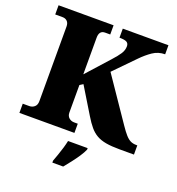

<svg xmlns="http://www.w3.org/2000/svg" viewBox="-162 -845 1105 1197"><g transform="rotate(20 390.5 -246.5)"><path d="M21 0V-61H64Q84 -61 98.5 -73.5Q113 -86 113 -111V-606Q113 -629 101 -641Q89 -653 70 -653H21V-714H386V-653H352Q313 -653 313 -605V-362L447 -511Q478 -545 493.5 -569Q509 -593 509 -619Q509 -638 495.5 -646Q482 -654 447 -654V-714H750V-654Q705 -654 669 -629.5Q633 -605 599 -570L467 -435L662 -149Q685 -115 702 -96Q719 -77 735.5 -69Q752 -61 775 -61H781V0H685Q631 0 594.5 -6.5Q558 -13 532 -28Q506 -43 485 -68Q464 -93 441 -131L335 -305L313 -291V-109Q313 -86 327.5 -73.5Q342 -61 362 -61H386V0ZM320 208Q327 189 336.5 162.5Q346 136 354 108.5Q362 81 366 61H496V71Q487 92 469.5 118.5Q452 145 431 172Q410 199 392 221H320Z"/></g></svg>

Font: Noto Serif Telugu Black
Style: Regular
Weight: 900
Designer: Jelle Bosma - Monotype Design Team
Foundry: Monotype Imaging Inc.
Version: Version 2.005; ttfautohint (v1.8.4.7-5d5b)